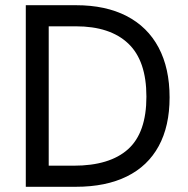

<svg xmlns="http://www.w3.org/2000/svg" viewBox="-20 -717 722 737"><path d="M79 -697H272Q385.5 -697 466 -655.5Q546.5 -614 588.8 -534.5Q631 -455 631 -343Q631 -233 589.2 -156.2Q547.5 -79.5 467 -39.8Q386.5 0 271 0H79ZM263 -81Q401 -81 471.5 -144.2Q542 -207.5 542 -346Q542 -484 472.2 -550Q402.5 -616 271 -616H167V-81Z"/></svg>

Font: HK Grotesk
Style: Regular
Weight: 400
Designer: Alfredo Marco Pradil
Foundry: Hanken Design Co.
Version: Version 3.001